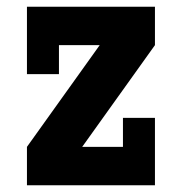

<svg xmlns="http://www.w3.org/2000/svg" viewBox="-20 -550 540 570"><path d="M60 0V-114L276 -416H155V-330H60V-530H440V-416L224 -114H345V-200H440V0Z"/></svg>

Font: Iosevka Slab Heavy
Style: Regular
Weight: 900
Monospace: yes
Designer: Belleve Invis
Foundry: Belleve Invis
Version: Version 11.1.0; ttfautohint (v1.8.3)